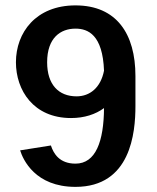

<svg xmlns="http://www.w3.org/2000/svg" viewBox="-20 -687 590 723"><path d="M490 -400.8C490 -559.2 419.2 -666.7 264.2 -666.7C115 -666.7 40 -564.2 40 -452.5C40 -347.5 105.8 -242.5 247.5 -242.5C298.3 -242.5 340 -256.7 371.7 -280C370.8 -155 340.8 -70.8 264.2 -70.8C204.2 -70.8 181.7 -108.3 171.7 -139.2L55.8 -120.8C66.7 -85.8 112.5 16.7 264.2 16.7C472.5 16.7 490 -187.5 490 -287.5ZM371.7 -420.8C359.2 -356.7 318.3 -324.2 268.3 -324.2C200.8 -324.2 157.5 -368.3 157.5 -452.5C157.5 -545 208.3 -579.2 264.2 -579.2C311.7 -579.2 366.7 -555.8 371.7 -420.8Z"/></svg>

Font: Boon SemiBold
Style: Regular
Weight: 600
Designer: Sungsit Sawaiwan
Foundry: FontUni
Version: Version 2.0